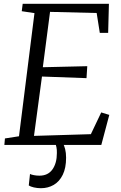

<svg xmlns="http://www.w3.org/2000/svg" viewBox="-20 -763 636 1011"><path d="M3 0 6 -34 80 -45.5 161.5 -694 94.5 -704 99.5 -743H553.5L549.5 -590H505.5L489 -694.5L243.5 -700.5L205.5 -409L439.5 -414.5L435.5 -351.5L201 -360L159 -47.5L458.5 -56.5L513 -171L555.5 -158L513.5 0ZM289.5 -12.5 310.5 -10.5Q318 2.5 323 22Q328 41.5 328 67.5Q328 121.5 310.5 157.2Q293 193 263 210.5Q233 228 195.5 228Q176 228 158 223.8Q140 219.5 131.5 213.5L138 153Q144 156.5 158 159.2Q172 162 187.5 162Q233 162 256.2 129Q279.5 96 279.5 43Q280 25 277.2 12.2Q274.5 -0.5 270.5 -10.5Z"/></svg>

Font: Merriweather 24pt Light
Style: Italic
Weight: 300
Italic angle: -7.8°
Version: Version 2.101